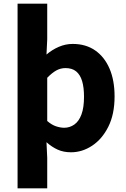

<svg xmlns="http://www.w3.org/2000/svg" viewBox="-20 -818 691 1049"><path d="M76 211V-798H238V-603L234 -520Q264 -546 301 -562Q338 -578 377 -578Q449 -578 500 -542.5Q551 -507 578.5 -443Q606 -379 606 -291Q606 -194 572 -126Q538 -58 483.5 -22Q429 14 368 14Q327 14 295 -0.5Q263 -15 234 -41L238 44V211ZM331 -120Q361 -120 386 -137.5Q411 -155 425 -192.5Q439 -230 439 -289Q439 -341 428.5 -375.5Q418 -410 396 -428Q374 -446 338 -446Q311 -446 287.5 -433Q264 -420 238 -393V-157Q262 -136 286 -128Q310 -120 331 -120Z"/></svg>

Font: Noto Sans SC ExtraBold
Style: Regular
Weight: 800
Designer: Ryoko NISHIZUKA 西塚涼子 (kana, bopomofo & ideographs); Paul D. Hunt (Latin, Greek & Cyrillic); Sandoll Communications 산돌커뮤니
Foundry: Adobe
Version: Version 2.004-H2;hotconv 1.0.118;makeotfexe 2.5.65603